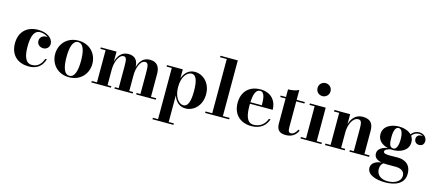

<svg xmlns="http://www.w3.org/2000/svg" viewBox="-64 -1466 5529 2432"><g transform="rotate(15 2700.0 -250.0)"><path d="M483 -137H462.5C438.5 -69 394.5 -19 317.5 -19C228 -19 205 -115.5 205 -230C205 -324 218.5 -447.5 314.5 -447.5C350 -447.5 391 -434 420.5 -410.5C414 -411.5 407.5 -412.5 401 -412.5C358 -412.5 319 -384.5 319 -337C319 -284.5 363.5 -260 401 -260C444 -260 480 -289.5 480 -338C480 -409.5 401 -470 284 -470C128 -470 40 -372.5 40 -230C40 -67.5 147 10 283 10C396.5 10 457 -49.5 483 -137Z M567 -230C567 -100 660 10 811 10C962 10 1055 -100 1055 -230C1055 -360 962 -470 811 -470C660 -470 567 -360 567 -230ZM716 -230C716 -349 738 -450.5 811 -450.5C884.5 -450.5 906.5 -349 906.5 -230C906.5 -111 884.5 -9.5 811 -9.5C738 -9.5 716 -111 716 -230Z M1104 -19.5V0H1360.5V-19.5H1310.5V-225C1310.5 -317.5 1349.5 -427.5 1414.5 -427.5C1450 -427.5 1456.5 -393 1456.5 -309V-19.5H1406.5V0H1645.5V-19.5H1595.5V-225C1595.5 -317.5 1630.5 -427.5 1697 -427.5C1733 -427.5 1742 -393 1742 -309V-19.5H1691.5V0H1948V-19.5H1880V-319.5C1880 -406.5 1846 -470 1748 -470C1656 -470 1613.5 -404.5 1595 -332.5C1592 -412.5 1559 -470 1466 -470C1373.5 -470 1329.5 -401.5 1310.5 -327.5V-460H1104V-440.5H1172V-19.5Z M1972 230.5V250H2247V230.5H2179.5V-118.5C2205.5 -39 2261.5 10 2337.5 10C2444.5 10 2546.5 -80 2546.5 -230C2546.5 -380 2444.5 -469 2337.5 -469C2261 -469 2205.5 -420.5 2179.5 -341V-460H1972V-440.5H2040V230.5ZM2179.5 -230C2179.5 -365 2244 -437 2303 -437C2359 -437 2388 -372 2388 -230C2388 -88 2359 -22 2303 -22C2244 -22 2179.5 -94.5 2179.5 -230Z M2595.5 -19.5V0H2910.5V-19.5H2823V-750H2595.5V-730.5H2683.5V-19.5Z M3416.5 -136.5H3395.5C3370.5 -65 3310.5 -14 3225.5 -14C3134.5 -14 3113.5 -111 3113.5 -240C3113.5 -246.5 3113.5 -253 3114 -259.5H3412C3412 -368.5 3344.5 -470 3197.5 -470C3058 -470 2959.5 -385 2959.5 -230C2959.5 -75 3063 10 3202 10C3322 10 3390.5 -53 3416.5 -136.5ZM3197.5 -450.5C3259 -450.5 3263.5 -359 3264 -279.5H3114.5C3118.5 -375.5 3138 -450.5 3197.5 -450.5Z M3809.5 -92.5 3792 -101.5C3772.5 -59 3740.5 -32 3711 -32C3683 -32 3672.5 -50.5 3672.5 -100.5V-440.5H3779.5V-460H3672.5V-590C3637.5 -570 3577.5 -560 3532.5 -560V-460H3462.5V-440.5H3532.5V-116C3532.5 -46.5 3554.5 7 3651.5 7C3734 7 3784 -33.5 3809.5 -92.5Z M3889 -675C3889 -627 3926 -590 3974 -590C4022 -590 4059 -627 4059 -675C4059 -723 4022 -760 3974 -760C3926 -760 3889 -723 3889 -675ZM3846 -19.5V0H4121V-19.5H4053.5V-460H3846V-440.5H3913.5V-19.5Z M4167.5 -19.5V0H4426.5V-19.5H4374V-223.5C4374 -315 4416 -425 4491.5 -425C4533 -425 4540 -391 4540 -307V-19.5H4487.5V0H4746.5V-19.5H4679V-319.5C4679 -406.5 4651 -470 4538 -470C4443.5 -470 4395.5 -402.5 4374 -329V-460H4167.5V-440.5H4235.5V-19.5Z M4817.5 -64.5C4817.5 -13 4855.5 17 4918.5 28.5C4868.5 32.5 4785.5 56.5 4785.5 131C4785.5 223 4901 260 5023.5 260C5156.5 260 5273.5 212 5273.5 82C5273.5 -53.5 5175 -85.5 5100 -85.5C5071.5 -85.5 5035.5 -84.5 5000.5 -84.5C4946 -84.5 4910.5 -89 4910.5 -116C4910.5 -140 4951.5 -156.5 4987.5 -163C4996.5 -162 5005.5 -161.5 5014 -161.5C5107.5 -161.5 5215.5 -205.5 5215.5 -316C5215.5 -348.5 5206 -375 5190.5 -396.5C5216.5 -434.5 5254 -446 5282 -446C5303.5 -446 5321.5 -439.5 5335 -429C5328.5 -430.5 5322 -431.5 5316 -431.5C5284.5 -431.5 5253 -413.5 5253 -372.5C5253 -332 5283.5 -309.5 5316 -309.5C5348.5 -309.5 5381.5 -327 5381.5 -377C5381.5 -420 5344.5 -465 5280.5 -465C5248 -465 5206.5 -451 5178.5 -411C5139 -452 5073.5 -469.5 5014 -469.5C4920.5 -469.5 4810 -426.5 4810 -316C4810 -232 4873.5 -187 4945 -169.5C4876 -157.5 4817.5 -126 4817.5 -64.5ZM4954 -316C4954 -397.5 4972.5 -450 5014 -450C5055.5 -450 5074.5 -397.5 5074.5 -316C5074.5 -239.5 5055.5 -181.5 5014 -181.5C4960 -181.5 4954 -239.5 4954 -316ZM4903.5 117C4903.5 77 4917 49 4942.5 32C4956.5 33.5 4971.5 34 4987 34H5102C5167 34 5221 59.5 5221 120C5221 201 5136.5 238 5049.5 238C4951.5 238 4903.5 183 4903.5 117Z"/></g></svg>

Font: Bodoni* 11pt
Style: Bold
Weight: 700
Version: Version 2.3